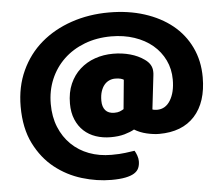

<svg xmlns="http://www.w3.org/2000/svg" viewBox="-58 -730 1186 1023"><g transform="rotate(-5 534.5 -218.0)"><path d="M514 0Q471 0 434 -12.5Q397 -25 370 -50Q343 -75 327.5 -112Q312 -149 312 -197Q312 -257 332 -302.5Q352 -348 386.5 -379Q421 -410 466.5 -426Q512 -442 564 -442Q612 -442 655 -430Q698 -418 730 -395Q769 -368 769 -328Q769 -325 769 -319Q769 -313 768 -308L747 -128Q751 -126 759 -125Q767 -124 772 -124Q817 -124 843 -166.5Q869 -209 869 -277Q869 -334 846 -381.5Q823 -429 782.5 -463Q742 -497 685.5 -516Q629 -535 562 -535Q484 -535 419 -510Q354 -485 307.5 -440.5Q261 -396 235.5 -335.5Q210 -275 210 -204Q210 -135 232.5 -80Q255 -25 295 14Q335 53 389.5 73.5Q444 94 509 94Q554 94 582.5 90Q611 86 633 83Q640 94 645.5 110Q651 126 651 140Q651 161 644 177Q637 193 619.5 204Q602 215 572 221Q542 227 497 227Q420 227 340.5 203Q261 179 196 127.5Q131 76 90 -6Q49 -88 49 -204Q49 -310 88.5 -395.5Q128 -481 197 -540Q266 -599 359.5 -631Q453 -663 561 -663Q664 -663 750 -635.5Q836 -608 898 -558Q960 -508 994.5 -436Q1029 -364 1029 -276Q1029 -142 962 -68.5Q895 5 772 5Q742 5 705.5 -3.5Q669 -12 640 -30Q619 -18 587.5 -9Q556 0 514 0ZM609 -299Q603 -303 592 -306Q581 -309 563 -309Q547 -309 532 -302.5Q517 -296 505.5 -282.5Q494 -269 487 -248Q480 -227 480 -198Q480 -165 496 -146.5Q512 -128 544 -128Q562 -128 573 -132.5Q584 -137 594 -143Z"/></g></svg>

Font: Baloo
Style: Regular
Weight: 400
Designer: Sarang Kulkarni and Ek Type
Foundry: Ek Type
Version: Version 1.100;PS 1.000;hotconv 1.0.88;makeotf.lib2.5.647800;